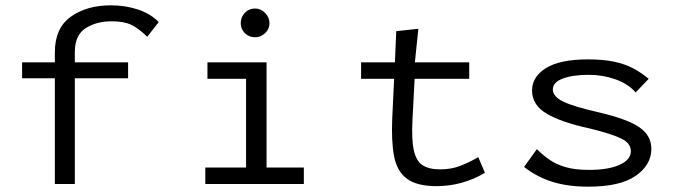

<svg xmlns="http://www.w3.org/2000/svg" viewBox="-20 -691 2540 721"><path d="M186 0V-397H63V-457H186V-495Q186 -585 245.5 -628Q305 -671 397 -671Q450 -671 497.5 -655.5Q545 -640 576 -608L533 -553Q500 -585 472.5 -598Q445 -611 399 -611Q342 -611 301.5 -585Q261 -559 261 -495V-457H461V-397H261V0Z M751 0V-62H904V-395H759V-457H981V-62H1121V0ZM938 -551Q915 -551 899.5 -566.5Q884 -582 884 -604Q884 -627 899.5 -643Q915 -659 938 -659Q959 -659 975.5 -642.5Q992 -626 992 -604Q992 -582 975.5 -566.5Q959 -551 938 -551Z M1619 8Q1546 8 1508.5 -19.5Q1471 -47 1460 -103.5Q1449 -160 1453 -248L1460 -395H1336V-457H1463L1468 -574L1551 -583L1538 -457H1742V-395H1537L1529 -243Q1525 -167 1534 -126.5Q1543 -86 1567 -70.5Q1591 -55 1633 -55Q1674 -55 1708 -68Q1742 -81 1776 -101L1801 -42Q1716 8 1619 8Z M2189 10Q2113 10 2055 -8Q1997 -26 1948 -64L1996 -131Q2018 -109 2043 -91.5Q2068 -74 2103.5 -63.5Q2139 -53 2192 -53Q2264 -53 2306.5 -72Q2349 -91 2349 -123Q2349 -153 2313.5 -170.5Q2278 -188 2193 -209Q2090 -231 2034 -263.5Q1978 -296 1978 -351Q1978 -403 2030.5 -435.5Q2083 -468 2188 -468Q2245 -468 2285.5 -459.5Q2326 -451 2356.5 -435Q2387 -419 2416 -395L2367 -344Q2339 -376 2291.5 -393Q2244 -410 2191 -410Q2131 -410 2093.5 -396Q2056 -382 2056 -355Q2056 -329 2094 -310Q2132 -291 2229 -269Q2336 -244 2381 -213Q2426 -182 2426 -132Q2426 -72 2367.5 -31Q2309 10 2189 10Z"/></svg>

Font: Inconsolata Expanded
Style: Regular
Weight: 400
Width: 7
Monospace: yes
Designer: Raph Levien, Cyreal, Brenton Simpson
Foundry: Raph Levien, Cyreal, Google
Version: Version 3.100; ttfautohint (v1.8.4.7-5d5b)